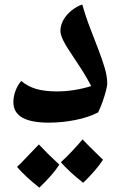

<svg xmlns="http://www.w3.org/2000/svg" viewBox="-20 -530 551 861"><path d="M198.2 20Q40 20 40 -71.8Q40 -96.7 49.3 -122.1Q58.6 -147.5 75.2 -167Q104 -142.6 141.8 -131.3Q179.7 -120.1 234.9 -120.1Q311.5 -120.1 389.2 -144Q359.4 -199.7 326.2 -248.5Q276.9 -321.3 263.9 -347.9Q251 -374.5 251 -391.1Q251 -417 264.4 -440.7Q277.8 -464.4 301.3 -483.2Q324.7 -502 349.1 -509.8Q364.7 -454.1 384.3 -403.8Q403.8 -353.5 420.9 -308.8Q438 -264.2 449.5 -225.8Q460.9 -187.5 460.9 -155.8Q460.9 -139.2 447.8 -97.2Q434.6 -55.2 419.9 -25.9Q377.9 -3.9 318.1 8.1Q258.3 20 198.2 20ZM246.1 208.5Q216.3 254.4 156.2 311.5Q92.3 260.7 56.2 218.3Q64 211.4 71.5 204.1Q79.1 196.8 154.3 117.7Q189 155.3 246.1 208.5ZM441.9 186.5Q410.2 234.9 353 289.6Q291 241.2 252.9 197.3Q277.3 175.8 305.4 145.5Q333.5 115.2 350.1 95.2Q369.6 116.2 441.9 186.5Z"/></svg>

Font: Sahl Naskh
Style: Bold
Weight: 700
Designer: Pascal Zoghbi
Version: Version 1.001